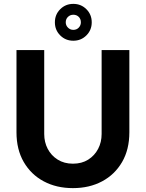

<svg xmlns="http://www.w3.org/2000/svg" viewBox="-20 -958 752 990"><path d="M356 12Q271 12 205.5 -23Q140 -58 102.5 -122.5Q65 -187 65 -276V-700H208V-267Q208 -225 226 -190.5Q244 -156 277.5 -135Q311 -114 356 -114Q402 -114 435 -135Q468 -156 486 -190.5Q504 -225 504 -267V-700H647V-276Q647 -187 609.5 -122.5Q572 -58 506.5 -23Q441 12 356 12ZM358 -748Q318 -748 290.5 -775.5Q263 -803 263 -843Q263 -883 290.5 -910.5Q318 -938 358 -938Q398 -938 425.5 -910.5Q453 -883 453 -843Q453 -803 425.5 -775.5Q398 -748 358 -748ZM358 -804Q375 -804 386 -815.5Q397 -827 397 -843Q397 -860 386 -871Q375 -882 358 -882Q342 -882 330.5 -871Q319 -860 319 -843Q319 -827 330.5 -815.5Q342 -804 358 -804Z"/></svg>

Font: MuseoModerno SemiBold
Style: Regular
Weight: 600
Designer: Pablo Cosgaya, Héctor Gatti, Marcela Romero, and the Authors of The MuseoModerno Project.
Foundry: Omnibus-Type Team
Version: Version 1.001